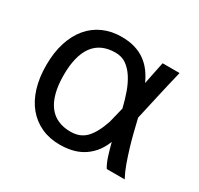

<svg xmlns="http://www.w3.org/2000/svg" viewBox="-121 -675 862 833"><g transform="rotate(30 310.5 -259.0)"><path d="M454.1 -406.2Q460 -433.6 465.8 -464.4Q471.7 -495.1 477.1 -518.6H562Q543.9 -444.3 529.8 -380.9Q515.6 -317.4 502.9 -261.2Q510.7 -228 519.3 -194.1Q527.8 -160.2 537.8 -127Q547.9 -93.8 559.3 -61.5Q570.8 -29.3 586.4 0H496.6Q483.9 -20 474.1 -51Q464.4 -82 456.5 -112.8Q441.9 -76.2 420.7 -52.2Q399.4 -28.3 374.5 -14.4Q349.6 -0.5 322 5.1Q294.4 10.7 266.6 10.7Q215.3 10.7 174.1 -8.1Q132.8 -26.9 103.8 -61.8Q74.7 -96.7 59.3 -146.7Q43.9 -196.8 43.9 -259.3Q43.9 -323.7 60.1 -373.8Q76.2 -423.8 105.5 -458.5Q134.8 -493.2 175.8 -511.2Q216.8 -529.3 266.6 -529.3Q303.2 -529.3 332.5 -520.8Q361.8 -512.2 384.5 -496.1Q407.2 -480 424.3 -457.3Q441.4 -434.6 454.1 -406.2ZM277.8 -456.5Q204.1 -456.5 167.5 -406.5Q130.9 -356.4 130.9 -260.3Q130.9 -209.5 140.9 -171.9Q150.9 -134.3 169.7 -109.9Q188.5 -85.4 215.8 -73.5Q243.2 -61.5 277.8 -61.5Q302.2 -61.5 321 -68.6Q339.8 -75.7 354.5 -90.6Q369.1 -105.5 381.8 -128.7Q394.5 -151.9 405.3 -184.1L424.3 -261.2Q415 -300.3 402.3 -335.7Q389.6 -371.1 372.1 -397.9Q354.5 -424.8 331.8 -440.7Q309.1 -456.5 277.8 -456.5Z"/></g></svg>

Font: Arian AMU
Style: Regular
Weight: 400
Designer: Ruben Hakobyan (Tarumian)
Foundry: Ruben Hakobyan (Tarumian)
Version: Version 4.003